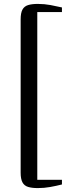

<svg xmlns="http://www.w3.org/2000/svg" viewBox="-20 -824 422 981"><path d="M173 137Q143 137 123.5 131Q104 125 94.8 107.8Q85.5 90.5 85.5 58V-725Q85.5 -758 94.8 -775Q104 -792 123.5 -798Q143 -804 173 -804Q207 -804 237.8 -798.2Q268.5 -792.5 296.5 -786V-762.5H170.5V94.5H296.5V118.5Q267 126 236.2 131.5Q205.5 137 173 137Z"/></svg>

Font: Merriweather 120pt
Style: Regular
Weight: 400
Version: Version 2.100